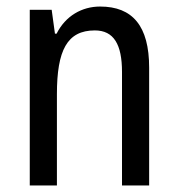

<svg xmlns="http://www.w3.org/2000/svg" viewBox="-20 -567 545 587"><path d="M286 -547C230 -547 180 -518 153 -464H148L138 -537H71V0H154V-279C154 -413 185 -474 270 -474C328 -474 353 -431 353 -347V0H436V-360C436 -488 385 -547 286 -547Z"/></svg>

Font: Noto Sans Condensed
Style: Regular
Weight: 400
Width: 3
Designer: Monotype Design Team
Foundry: Monotype Imaging Inc.
Version: Version 2.013